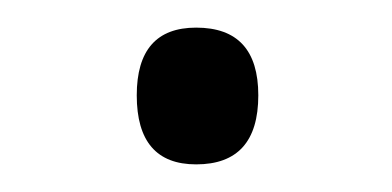

<svg xmlns="http://www.w3.org/2000/svg" viewBox="-20 -108 284 139"><path d="M79 -39Q79 -88 122 -88Q167 -88 167 -39Q167 11 122 11Q79 11 79 -39Z"/></svg>

Font: Noto Sans Khmer ExtraCondensed Light
Style: Regular
Weight: 300
Width: 2
Designer: Danh Hong and the Monotype Design Team
Foundry: Monotype Imaging Inc.
Version: Version 2.004; ttfautohint (v1.8.4.7-5d5b)